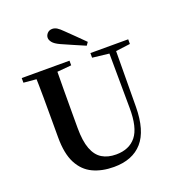

<svg xmlns="http://www.w3.org/2000/svg" viewBox="-171 -1113 1160 1266"><g transform="rotate(-20 409.0 -479.5)"><path d="M530.1 -816 515.2 -794.3Q474.9 -811.1 434.7 -828.9Q394.6 -846.7 354.5 -864.2Q317.5 -881.2 304.1 -898.4Q290.6 -915.6 290.6 -930.5Q290.6 -948.1 303.8 -962.3Q317.1 -976.5 338.6 -976.5Q355.4 -976.5 371.2 -966.9Q387 -957.3 411.2 -932.7Q439.4 -905.6 469.7 -875.8Q499.9 -846.1 530.1 -816ZM411.6 18.6Q328.6 18.6 265.1 -11.1Q201.7 -40.8 166.3 -108.6Q130.9 -176.3 130.9 -290V-400.9Q130.9 -485.1 130.6 -570.6Q130.2 -656.1 127.5 -740.5H274.9Q273.9 -656.3 273.4 -571.6Q272.9 -486.9 272.9 -400.9V-305Q272.9 -213.4 293.8 -158.2Q314.7 -102.9 355.1 -78.4Q395.4 -53.9 453 -53.9Q545.1 -53.9 593.5 -114Q641.9 -174.1 640.5 -312.5L637.5 -740.5H685.2L682 -304.3Q680.6 -138.8 611.5 -60.1Q542.4 18.6 411.6 18.6ZM39.2 -707.9V-740.5H374.4V-707.9L218.8 -694.2H191.8ZM521.1 -707.9V-740.5H786.3V-707.9L674.7 -693.5H646.5Z"/></g></svg>

Font: Source Han Serif JP VF
Style: Regular
Weight: 250
Designer: Ryoko NISHIZUKA 西塚涼子 (kana & ideographs); Frank Grießhammer (Latin, Greek & Cyrillic); Wenlong ZHANG 张文龙 (bopomofo); San
Foundry: Adobe
Version: Version 2.001;hotconv 1.1.0;makeotfexe 2.6.0